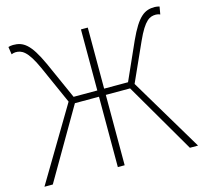

<svg xmlns="http://www.w3.org/2000/svg" viewBox="-106 -859 1044 978"><g transform="rotate(-15 416.0 -369.5)"><path d="M11 0H55L271 -371H398V0H434V-371H562L778 0H821L590 -387L681 -589C726 -689 754 -700 786 -700C793 -700 802 -698 808 -695L815 -735C808 -737 799 -739 790 -739C737 -739 701 -717 648 -601L560 -404H434V-726H398V-404H273L185 -601C132 -717 96 -739 43 -739C33 -739 24 -737 18 -735L24 -695C31 -698 40 -700 46 -700C77 -700 107 -689 152 -589L242 -387Z"/></g></svg>

Font: Source Han Sans JP VF
Style: Regular
Weight: 250
Designer: Ryoko NISHIZUKA 西塚涼子 (kana, bopomofo & ideographs); Paul D. Hunt (Latin, Greek & Cyrillic); Sandoll Communications 산돌커뮤니
Foundry: Adobe
Version: Version 2.004;hotconv 1.0.118;makeotfexe 2.5.65603